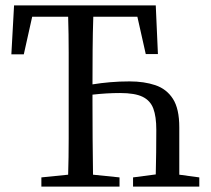

<svg xmlns="http://www.w3.org/2000/svg" viewBox="-20 -690 781 710"><path d="M22 -489 32 -670H556L564 -490H519L488 -628H325Q323 -569 322.5 -504.5Q322 -440 322 -378Q353 -383 387.5 -386Q422 -389 459 -389Q513 -389 554.5 -375Q596 -361 619.5 -324.5Q643 -288 643 -219V-44L717 -34V0H472V-34L556 -45Q557 -86 557.5 -127Q558 -168 558 -210Q558 -259 547 -288.5Q536 -318 507.5 -332Q479 -346 424 -346Q375 -346 322 -340V-312Q322 -246 322.5 -177.5Q323 -109 324 -44L422 -34V0H133V-34L232 -44Q234 -108 234 -176.5Q234 -245 234 -312V-359Q234 -425 234 -494.5Q234 -564 232 -628H99L68 -489Z"/></svg>

Font: Source Serif 4 Subhead
Style: Regular
Weight: 400
Designer: Frank Grießhammer
Foundry: Adobe Systems Incorporated
Version: Version 4.004;hotconv 1.0.117;makeotfexe 2.5.65602